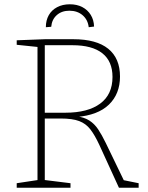

<svg xmlns="http://www.w3.org/2000/svg" viewBox="-20 -876 690 896"><path d="M58 0V-21L164 -37L155 -26V-667L164 -656L58 -667V-688L190 -693H322Q430 -693 485 -648.5Q540 -604 540 -519Q540 -438 488.5 -388Q437 -338 336 -330L334 -334Q373 -329 397 -313.5Q421 -298 438 -272.5Q455 -247 473 -210L561 -28L548 -37L627 -21V0H535L443 -201Q422 -246 401.5 -272.5Q381 -299 349.5 -311Q318 -323 262 -323H180L189 -331V-26L180 -37L309 -21V0ZM189 -340 180 -350H285Q390 -350 447.5 -392.5Q505 -435 505 -517Q505 -590 457.5 -627.5Q410 -665 318 -665H180L189 -674ZM306 -856Q339 -856 364 -843Q389 -830 403.5 -806.5Q418 -783 419 -752L394 -749Q390 -784 365.5 -805Q341 -826 304 -826Q268 -826 245 -805.5Q222 -785 219 -751L194 -749Q194 -781 207.5 -805Q221 -829 246.5 -842.5Q272 -856 306 -856Z"/></svg>

Font: Bitter Thin ExtraLight
Style: Regular
Weight: 250
Version: Version 2.002